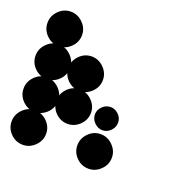

<svg xmlns="http://www.w3.org/2000/svg" viewBox="-125 -791 913 915"><g transform="rotate(20 331.5 -333.5)"><path d="M416.7 -170.8Q451.7 -170.8 477.9 -144.6Q504.2 -118.3 504.2 -83.3Q504.2 -47.5 477.9 -21.7Q451.7 4.2 416.7 4.2Q380.8 4.2 355 -21.7Q329.2 -47.5 329.2 -83.3Q329.2 -118.3 355 -144.6Q380.8 -170.8 416.7 -170.8ZM83.3 -170.8Q118.3 -170.8 144.6 -144.6Q170.8 -118.3 170.8 -83.3Q170.8 -47.5 144.6 -21.7Q118.3 4.2 83.3 4.2Q47.5 4.2 21.7 -21.7Q-4.2 -47.5 -4.2 -83.3Q-4.2 -118.3 21.7 -144.6Q47.5 -170.8 83.3 -170.8ZM375.4 -290.8Q393.3 -308.3 416.7 -308.3Q440 -308.3 457.5 -290.8Q475 -273.3 475 -250Q475 -226.7 457.5 -208.8Q440 -190.8 416.7 -190.8Q393.3 -190.8 375.4 -208.8Q357.5 -226.7 357.5 -250Q357.5 -273.3 375.4 -290.8ZM250 -337.5Q285 -337.5 311.2 -311.2Q337.5 -285 337.5 -250Q337.5 -214.2 311.2 -188.3Q285 -162.5 250 -162.5Q214.2 -162.5 188.3 -188.3Q162.5 -214.2 162.5 -250Q162.5 -285 188.3 -311.2Q214.2 -337.5 250 -337.5ZM83.3 -337.5Q118.3 -337.5 144.6 -311.2Q170.8 -285 170.8 -250Q170.8 -214.2 144.6 -188.3Q118.3 -162.5 83.3 -162.5Q47.5 -162.5 21.7 -188.3Q-4.2 -214.2 -4.2 -250Q-4.2 -285 21.7 -311.2Q47.5 -337.5 83.3 -337.5ZM250 -504.2Q285 -504.2 311.2 -477.9Q337.5 -451.7 337.5 -416.7Q337.5 -380.8 311.2 -355Q285 -329.2 250 -329.2Q214.2 -329.2 188.3 -355Q162.5 -380.8 162.5 -416.7Q162.5 -451.7 188.3 -477.9Q214.2 -504.2 250 -504.2ZM83.3 -504.2Q118.3 -504.2 144.6 -477.9Q170.8 -451.7 170.8 -416.7Q170.8 -380.8 144.6 -355Q118.3 -329.2 83.3 -329.2Q47.5 -329.2 21.7 -355Q-4.2 -380.8 -4.2 -416.7Q-4.2 -451.7 21.7 -477.9Q47.5 -504.2 83.3 -504.2ZM83.3 -670.8Q118.3 -670.8 144.6 -644.6Q170.8 -618.3 170.8 -583.3Q170.8 -547.5 144.6 -521.7Q118.3 -495.8 83.3 -495.8Q47.5 -495.8 21.7 -521.7Q-4.2 -547.5 -4.2 -583.3Q-4.2 -618.3 21.7 -644.6Q47.5 -670.8 83.3 -670.8Z"/></g></svg>

Font: 0xA000-Dots-Mono
Style: Dots-Mono
Weight: 400
Version: Version 0.1